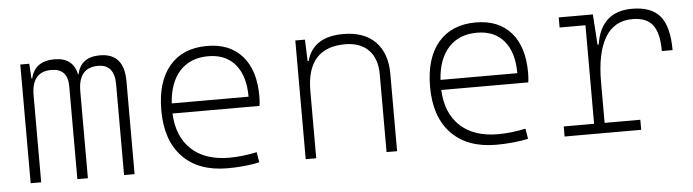

<svg xmlns="http://www.w3.org/2000/svg" viewBox="-39 -675 3009 834"><g transform="rotate(-5 1465.0 -258.5)"><path d="M473.6 0V-395.5Q473.6 -482.4 402.3 -482.4Q315.9 -482.4 315.9 -378.9V0H270V-405.3Q270 -482.4 198.2 -482.4Q112.3 -482.4 112.3 -378.9V0H66.4V-517.6H105.5L109.4 -453.1H112.8Q130.4 -527.3 215.8 -527.3Q297.4 -527.3 312.5 -453.1H314.9Q330.1 -527.3 414.1 -527.3Q519.5 -527.3 519.5 -405.3V0Z M924.3 9.8Q797.9 9.8 728.5 -62.5Q659.2 -134.8 659.2 -265.6Q659.2 -390.6 717.3 -459Q775.4 -527.3 881.3 -527.3Q980 -527.3 1034.4 -465.3Q1088.9 -403.3 1088.9 -291Q1088.9 -263.7 1085.9 -248H706.5Q710.9 -147 770.8 -91.1Q830.6 -35.2 936 -35.2Q963.4 -35.2 995.6 -38.8Q1027.8 -42.5 1056.2 -48.8L1063.5 -3.9Q1035.6 2.4 998.8 6.1Q961.9 9.8 924.3 9.8ZM707 -292H1042Q1042 -382.8 1000.2 -432.6Q958.5 -482.4 882.3 -482.4Q804.2 -482.4 758.5 -432.6Q712.9 -382.8 707 -292Z M1618.2 0V-338.9Q1618.2 -407.7 1581.5 -445.1Q1544.9 -482.4 1479.5 -482.4Q1311.5 -482.4 1311.5 -293V0H1265.6V-517.6H1307.6L1311 -423.8H1315.4Q1343.8 -527.3 1475.1 -527.3Q1565.4 -527.3 1614.7 -477.5Q1664.1 -427.7 1664.1 -336.9V0Z M2096.2 9.8Q1969.7 9.8 1900.4 -62.5Q1831.1 -134.8 1831.1 -265.6Q1831.1 -390.6 1889.2 -459Q1947.3 -527.3 2053.2 -527.3Q2151.9 -527.3 2206.3 -465.3Q2260.7 -403.3 2260.7 -291Q2260.7 -263.7 2257.8 -248H1878.4Q1882.8 -147 1942.6 -91.1Q2002.4 -35.2 2107.9 -35.2Q2135.3 -35.2 2167.5 -38.8Q2199.7 -42.5 2228 -48.8L2235.4 -3.9Q2207.5 2.4 2170.7 6.1Q2133.8 9.8 2096.2 9.8ZM1878.9 -292H2213.9Q2213.9 -382.8 2172.1 -432.6Q2130.4 -482.4 2054.2 -482.4Q1976.1 -482.4 1930.4 -432.6Q1884.8 -382.8 1878.9 -292Z M2572.8 -222.7V-43.9H2728.5V0H2394.5V-43.9H2526.9V-473.6H2414.1V-517.6H2563L2571.8 -384.8H2576.7Q2599.1 -527.3 2734.4 -527.3Q2818.4 -527.3 2856.4 -481.4Q2894.5 -435.5 2894.5 -333H2847.7Q2847.7 -412.1 2820.3 -447.3Q2793 -482.4 2732.4 -482.4Q2651.9 -482.4 2612.3 -414.8Q2572.8 -347.2 2572.8 -222.7Z"/></g></svg>

Font: Cascadia Code ExtraLight
Style: Regular
Weight: 200
Monospace: yes
Designer: Aaron Bell
Foundry: Saja Typeworks
Version: Version 2407.024; ttfautohint (v1.8.4)